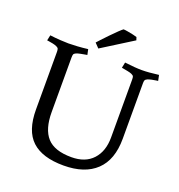

<svg xmlns="http://www.w3.org/2000/svg" viewBox="-149 -957 1021 1095"><g transform="rotate(20 362.0 -409.5)"><path d="M558 -229V-581Q558 -594 555.5 -599.5Q553 -605 542 -610Q533 -614 518 -617Q503 -620 491.5 -622Q480 -624 480 -624L487 -658Q519 -654 545.5 -652Q572 -650 591 -650Q611 -650 636.5 -652Q662 -654 693 -658L700 -624Q700 -624 688.5 -622.5Q677 -621 663 -618Q649 -615 639 -611Q628 -606 625.5 -600Q623 -594 623 -582V-245Q623 -117 554 -51.5Q485 14 357 14Q228 14 164.5 -45Q101 -104 101 -233V-582Q101 -595 98.5 -601Q96 -607 85 -612Q76 -616 62 -619Q48 -622 37 -623.5Q26 -625 26 -625L33 -658Q65 -654 96 -652Q127 -650 146 -650Q166 -650 199 -652Q232 -654 263 -658L270 -625Q270 -625 258 -623Q246 -621 231 -618Q216 -615 206 -611Q195 -606 192.5 -600Q190 -594 190 -581V-249Q190 -146 235 -96Q280 -46 383 -46Q467 -46 512.5 -95.5Q558 -145 558 -229ZM498 -817 504 -799 316 -681 290 -708Q294 -713 311 -731Q328 -749 349.5 -771.5Q371 -794 389.5 -811.5Q408 -829 414 -833Q423 -833 440 -830Q457 -827 473.5 -823.5Q490 -820 498 -817Z"/></g></svg>

Font: Buenard
Style: Regular
Weight: 400
Version: Version 2.000